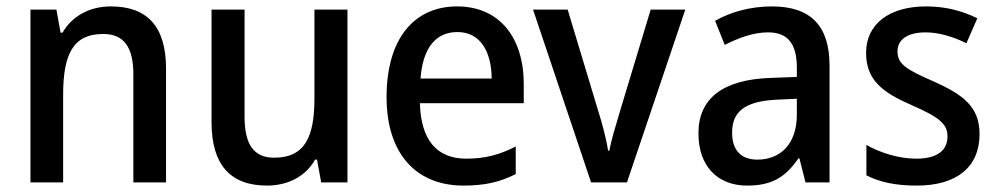

<svg xmlns="http://www.w3.org/2000/svg" viewBox="-20 -569 3115 599"><path d="M326 -549C262 -549 206 -521 175 -467H169L156 -539H75V0H177V-273C177 -400 208 -463 302 -463C367 -463 396 -421 396 -338V0H498V-355C498 -489 437 -549 326 -549Z M1064 -539H961V-263C961 -141 931 -77 835 -77C772 -77 743 -118 743 -205V-539H640V-187C640 -56 698 10 813 10C875 10 932 -16 963 -71H969L982 0H1064Z M1406 -549C1271 -549 1186 -447 1186 -266C1186 -92 1276 10 1426 10C1493 10 1540 -1 1589 -26V-112C1538 -86 1493 -74 1435 -74C1342 -74 1293 -133 1290 -247H1614V-307C1614 -452 1538 -549 1406 -549ZM1407 -469C1479 -469 1513 -408 1514 -324H1292C1299 -419 1339 -469 1407 -469Z M1824 0H1936L2118 -539H2010L1913 -218C1901 -178 1886 -128 1881 -99H1877C1872 -135 1858 -186 1846 -224L1751 -539H1643Z M2388 -549C2320 -549 2258 -531 2211 -504L2241 -429C2285 -451 2330 -468 2376 -468C2434 -468 2466 -437 2466 -358V-329L2385 -326C2235 -321 2159 -262 2159 -153C2159 -51 2218 10 2311 10C2389 10 2431 -17 2471 -75H2474L2493 0H2568V-364C2568 -488 2510 -549 2388 -549ZM2403 -258 2466 -261V-211C2466 -119 2414 -71 2343 -71C2295 -71 2264 -97 2264 -155C2264 -219 2301 -253 2403 -258Z M3036 -151C3036 -237 2983 -274 2895 -314C2807 -352 2780 -369 2780 -409C2780 -445 2811 -468 2867 -468C2910 -468 2955 -454 2995 -434L3029 -512C2980 -536 2929 -549 2869 -549C2757 -549 2682 -496 2682 -404C2682 -318 2735 -280 2824 -241C2912 -203 2936 -181 2936 -144C2936 -100 2905 -74 2838 -74C2784 -74 2724 -93 2683 -117V-22C2724 -1 2773 10 2840 10C2964 10 3036 -47 3036 -151Z"/></svg>

Font: Noto Sans Khmer UI SemiCondensed Medium
Style: Regular
Weight: 500
Width: 4
Designer: Danh Hong and the Monotype Design Team
Foundry: Monotype Imaging Inc.
Version: Version 2.002